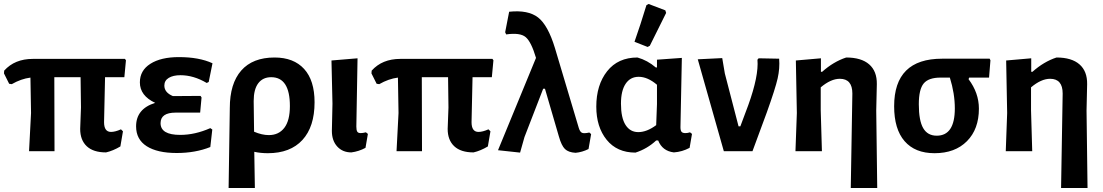

<svg xmlns="http://www.w3.org/2000/svg" viewBox="-27 -760 5543 965"><path d="M119 0 129 -192 126 -370Q79 -364 32 -337L19 -339L-7 -391L-6 -405Q47 -464 138 -464H601L606 -457L598 -372H501L496 -146Q496 -97 531 -97Q552 -97 581 -110L591 -100L578 -24Q541 -2 506 6Q442 6 409 -25Q376 -56 376 -112L380 -220L378 -372H246L247 0Z M861 9Q764 9 710.5 -25Q657 -59 657 -125Q657 -213 753 -243Q676 -279 676 -346Q676 -406 729 -439.5Q782 -473 872 -473Q974 -473 1041 -442L1022 -348L1012 -343Q946 -382 880 -382Q843 -382 821 -368.5Q799 -355 799 -330Q799 -295 842 -277L981 -278L986 -270L979 -194H856Q780 -194 780 -141Q780 -82 879 -82Q953 -82 1030 -116L1040 -109L1030 -21Q955 9 861 9Z M1122 185 1128 -217Q1128 -340 1185.5 -405.5Q1243 -471 1353 -471Q1449 -471 1501.5 -413.5Q1554 -356 1554 -246Q1554 -123 1493 -56.5Q1432 10 1319 10Q1283 10 1251 3L1254 185ZM1248 -252 1250 -98Q1290 -81 1324 -81Q1374 -81 1402 -117.5Q1430 -154 1430 -227Q1430 -372 1336 -372Q1294 -372 1271 -341.5Q1248 -311 1248 -252Z M1739 6Q1695 6 1668 -23.5Q1641 -53 1641 -102L1644 -239L1639 -456L1770 -467L1764 -124Q1764 -106 1768.5 -98.5Q1773 -91 1786 -91Q1796 -91 1812 -95L1822 -87L1810 -17Q1777 1 1739 6Z M1966 0 1976 -192 1973 -370Q1926 -364 1879 -337L1866 -339L1840 -391L1841 -405Q1894 -464 1985 -464H2448L2453 -457L2445 -372H2348L2343 -146Q2343 -97 2378 -97Q2399 -97 2428 -110L2438 -100L2425 -24Q2388 -2 2353 6Q2289 6 2256 -25Q2223 -56 2223 -112L2227 -220L2225 -372H2093L2094 0Z M2587 7 2476 -5 2667 -469Q2643 -550 2615 -573.5Q2587 -597 2517 -587L2512 -598L2532 -701Q2627 -711 2677 -672.5Q2727 -634 2762 -519L2882 -117Q2888 -97 2898.5 -92.5Q2909 -88 2935 -94L2944 -86L2931 -11Q2899 5 2866 8Q2830 6 2812.5 -11Q2795 -28 2782 -74L2712 -314H2703L2609 -71Z M3222 -734 3233 -740 3317 -708 3321 -695Q3292 -636 3239 -530L3228 -524L3162 -550Q3192 -635 3222 -734ZM3167 7Q3074 7 3022 -57.5Q2970 -122 2970 -224Q2970 -333 3024.5 -402Q3079 -471 3177 -471Q3227 -457 3269 -421H3275V-460L3400 -469L3393 -121Q3393 -104 3398.5 -97.5Q3404 -91 3418 -91Q3429 -91 3441 -95L3451 -87L3439 -17Q3402 3 3360 6Q3302 -1 3281 -54H3271Q3226 -12 3167 7ZM3094 -239Q3094 -168 3117 -132Q3140 -96 3181 -96Q3224 -96 3271 -131L3275 -237V-334Q3228 -374 3183 -374Q3141 -374 3117.5 -339Q3094 -304 3094 -239Z M3889 -465Q3893 -417 3881.5 -366Q3870 -315 3827 -195L3755 0H3611L3480 -462L3603 -468L3616 -391L3685 -125H3694L3734 -232Q3787 -379 3780 -460L3786 -467Z M4099 -467V-399H4105Q4162 -450 4226 -471Q4302 -471 4341.5 -436.5Q4381 -402 4380 -337L4377 -204L4382 185H4249L4257 -290Q4257 -364 4194 -364Q4149 -364 4098 -321V-205L4104 0H3971L3978 -192L3973 -456Z M4670 10Q4572 10 4519.5 -50.5Q4467 -111 4467 -226Q4467 -465 4708 -465H4947L4951 -457L4944 -370H4844L4841 -362Q4893 -293 4893 -214Q4893 -111 4833 -50.5Q4773 10 4670 10ZM4681 -78Q4772 -78 4772 -215Q4772 -290 4747 -370H4700Q4640 -370 4615.5 -340.5Q4591 -311 4591 -236Q4591 -154 4613 -116Q4635 -78 4681 -78Z M5156 -467V-399H5162Q5219 -450 5283 -471Q5359 -471 5398.5 -436.5Q5438 -402 5437 -337L5434 -204L5439 185H5306L5314 -290Q5314 -364 5251 -364Q5206 -364 5155 -321V-205L5161 0H5028L5035 -192L5030 -456Z"/></svg>

Font: Alegreya Sans SC
Style: Bold
Weight: 700
Designer: Juan Pablo del Peral
Foundry: Huerta Tipografica
Version: Version 2.007